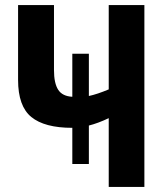

<svg xmlns="http://www.w3.org/2000/svg" viewBox="-20 -734 660 754"><path d="M547 -714V0H407V-270Q365 -250 329 -241V-90H264V-232Q155 -232 103 -274.5Q51 -317 51 -420V-714H192V-459Q192 -407 208.5 -381.5Q225 -356 264 -354V-523H329V-357Q362 -364 407 -383V-714Z"/></svg>

Font: Noto Sans Condensed
Style: Bold
Weight: 700
Width: 3
Designer: Monotype Design Team
Foundry: Monotype Imaging Inc.
Version: Version 2.013; ttfautohint (v1.8.4.7-5d5b)